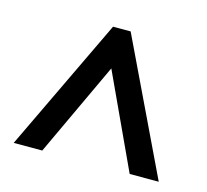

<svg xmlns="http://www.w3.org/2000/svg" viewBox="-68 -789 588 545"><g transform="rotate(15 226.5 -517.0)"><path d="M14.2 -321.8 201.2 -713.4H252.9L440.4 -321.8H355L227.1 -597.7L98.1 -321.8Z"/></g></svg>

Font: Open Sans Condensed Medium
Style: Regular
Weight: 500
Width: 3
Designer: Monotype Design Team
Foundry: Monotype Imaging Inc.
Version: Version 3.000